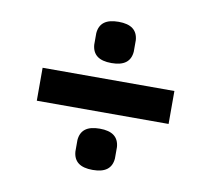

<svg xmlns="http://www.w3.org/2000/svg" viewBox="-63 -627 727 660"><g transform="rotate(10 300.0 -297.5)"><path d="M231 -464Q231 -484 231 -504Q233 -530 250 -543Q267 -556 300 -556Q333 -556 350 -543Q367 -530 369 -504Q369 -484 369 -464Q367 -438 350 -425Q333 -412 300 -412Q267 -412 250 -425Q233 -438 231 -464ZM70 -355H530V-240H70ZM231 -91Q231 -111 231 -131Q233 -157 250 -170Q267 -183 300 -183Q333 -183 350 -170Q367 -157 369 -131Q369 -111 369 -91Q367 -65 350 -52Q333 -39 300 -39Q267 -39 250 -52Q233 -65 231 -91Z"/></g></svg>

Font: Kreadon
Style: Regular
Weight: 400
Designer: kohakuno
Foundry: StudioGnu
Version: Version 1.000;Glyphs 3.1.2 (3151)